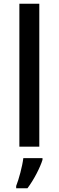

<svg xmlns="http://www.w3.org/2000/svg" viewBox="-20 -780 312 1021"><path d="M189 0V-760H83V0ZM206 70V61H104C99 104 80 174 66 209V221H126C161 175 194 109 206 70Z"/></svg>

Font: Noto Sans Gunjala Gondi Medium
Style: Regular
Weight: 500
Designer: Ek Type
Foundry: Ek Type
Version: Version 1.004